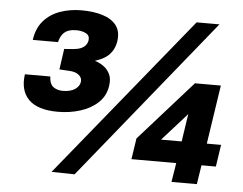

<svg xmlns="http://www.w3.org/2000/svg" viewBox="-52 -804 1102 871"><g transform="rotate(5 499.0 -368.0)"><path d="M217.5 -272Q125 -272 84.2 -313.2Q43.5 -354.5 54 -428.5H169.5Q171.5 -393 189.2 -380.8Q207 -368.5 231 -368.5Q266 -368.5 286.5 -382Q307 -395.5 310 -416Q312.5 -434.5 297.5 -447.2Q282.5 -460 253.5 -461.5L208 -464L221.5 -558.5L261.5 -561.5Q281.5 -563 295.5 -568.5Q309.5 -574 318 -584Q326.5 -594 328.5 -608Q331 -629.5 312.5 -638.8Q294 -648 269 -648Q250 -648 234.5 -642.8Q219 -637.5 208 -624.5Q197 -611.5 191 -587H76Q83.5 -640.5 113 -674.2Q142.5 -708 187.5 -724Q232.5 -740 285.5 -740Q339.5 -740 381 -727.2Q422.5 -714.5 443.8 -686.8Q465 -659 458.5 -613.5Q453.5 -580 432.2 -555.8Q411 -531.5 365 -517Q385.5 -511 404 -498.2Q422.5 -485.5 433.2 -464.2Q444 -443 439.5 -411Q433 -363.5 400.2 -332.8Q367.5 -302 319.2 -287Q271 -272 217.5 -272ZM318 4 213 2 809.5 -731H913.5ZM759 0 773 -87H569L583.5 -182.5L826 -455H944L903.5 -187H968.5L953.5 -87H888L874.5 0ZM695 -187H789L808 -313Z"/></g></svg>

Font: Public Sans Thin Black
Style: Italic
Weight: 900
Italic angle: -8°
Version: Version 2.001